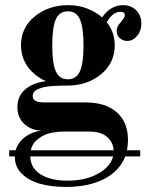

<svg xmlns="http://www.w3.org/2000/svg" viewBox="-20 -488 594 750"><path d="M143.1 22Q104 22 75.9 -2.9Q47.9 -27.8 47.9 -69.8Q47.9 -111.8 78.1 -138.4Q108.4 -165 160.2 -170.9Q143.1 -177.7 127 -189.2Q110.8 -200.7 95.7 -217.8Q80.6 -234.9 71.3 -259Q62 -283.2 62 -311Q62 -380.4 116 -424.1Q169.9 -467.8 246.1 -467.8Q289.1 -467.8 323.2 -453.6Q357.4 -439.5 378.9 -419.9Q411.6 -467.8 460.9 -467.8Q492.7 -467.8 512.5 -447.3Q532.2 -426.8 532.2 -396Q532.2 -368.2 515.9 -348.1Q499.5 -328.1 477.1 -328.1Q460.9 -328.1 448.5 -338.4Q436 -348.6 436 -367.2Q436 -370.6 436.3 -373.5Q436.5 -376.5 437.7 -379.4Q439 -382.3 439.5 -384Q439.9 -385.7 442.1 -388.9Q444.3 -392.1 444.8 -392.8Q445.3 -393.6 448.5 -397.5Q451.7 -401.4 452.1 -401.9Q467.8 -420.4 467.8 -428.2Q467.8 -441.9 450.2 -441.9Q419.9 -441.9 397 -400.9Q428.2 -363.3 428.2 -311Q428.2 -241.7 374.5 -197.8Q320.8 -153.8 245.1 -153.8Q226.1 -153.8 211.9 -153.3Q197.8 -152.8 180.4 -151.6Q163.1 -150.4 151.4 -147.5Q139.6 -144.5 129.2 -140.4Q118.7 -136.2 113.3 -129.2Q107.9 -122.1 107.9 -112.8Q107.9 -99.1 119.6 -93.5Q131.3 -87.9 155.8 -87.9H314Q393.6 -87.9 436.8 -48.8Q480 -9.8 480 59.1Q480 72.8 476.1 99.1H527.8V123H469.2Q447.3 179.7 387.2 210.9Q327.1 242.2 237.8 242.2Q182.6 242.2 138.7 230.5Q94.7 218.8 66.4 191.9Q38.1 165 38.1 126V123H16.1V99.1H41Q50.8 66.9 78.9 46.4Q106.9 25.9 143.1 22ZM184.1 -310.1Q184.1 -240.7 198 -209.5Q211.9 -178.2 245.1 -178.2Q278.3 -178.2 292.2 -209.5Q306.2 -240.7 306.2 -310.1Q306.2 -380.9 292.2 -412.4Q278.3 -443.8 245.1 -443.8Q211.9 -443.8 198 -412.4Q184.1 -380.9 184.1 -310.1ZM244.1 217.8Q313 217.8 362.1 190.9Q411.1 164.1 421.9 123H98.1Q99.6 169.4 139.4 193.6Q179.2 217.8 244.1 217.8ZM233.9 25.9Q203.1 25.9 177 31.7Q150.9 37.6 128.4 54.9Q106 72.3 100.1 99.1H423.8Q422.4 68.4 398.4 47.1Q374.5 25.9 327.1 25.9Z"/></svg>

Font: Flanker Steampunk
Style: Bold
Weight: 700
Designer: Alexey Kryukov, Leonardo Di Lena
Foundry: Alexey Kryukov, Leonardo Di Lena
Version: 1.210